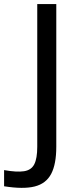

<svg xmlns="http://www.w3.org/2000/svg" viewBox="-24 -732 380 938"><path d="M-4 178V99Q58 110 93.5 104.5Q129 99 143.5 70.5Q158 42 158 -15V-712H251V-15Q251 70 226 117.5Q201 165 145.5 179Q90 193 -4 178Z"/></svg>

Font: Muli Medium
Style: Regular
Weight: 500
Designer: Vernon Adams
Foundry: Vernon Adams
Version: Version 2.100; ttfautohint (v1.8.1.43-b0c9)